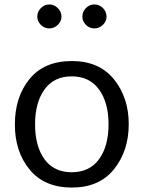

<svg xmlns="http://www.w3.org/2000/svg" viewBox="-20 -827 647 865"><path d="M148 -752Q148 -774 164 -790.5Q180 -807 202 -807Q224 -807 240.5 -790.5Q257 -774 257 -752Q257 -731 240.5 -715Q224 -699 202 -699Q180 -699 164 -715Q148 -731 148 -752ZM351 -752Q351 -774 367 -790.5Q383 -807 405 -807Q428 -807 444 -790.5Q460 -774 460 -752Q460 -731 443.5 -715Q427 -699 405 -699Q383 -699 367 -715Q351 -731 351 -752ZM304 18Q180 18 113.5 -63Q47 -144 47 -266Q47 -390 113 -471Q179 -552 304 -552Q427 -552 493.5 -469.5Q560 -387 560 -268Q560 -147 493.5 -64.5Q427 18 304 18ZM469 -267Q469 -365 426 -424Q383 -483 303 -483Q223 -483 180.5 -424Q138 -365 138 -267Q138 -168 180.5 -109.5Q223 -51 303 -51Q383 -51 426 -109.5Q469 -168 469 -267Z"/></svg>

Font: Martel Sans
Style: Regular
Weight: 400
Designer: Dan Reynolds and Mathieu Réguer
Foundry: Dan Reynolds and Mathieu Réguer
Version: Version 1.001;PS 001.001;hotconv 1.0.70;makeotf.lib2.5.58329